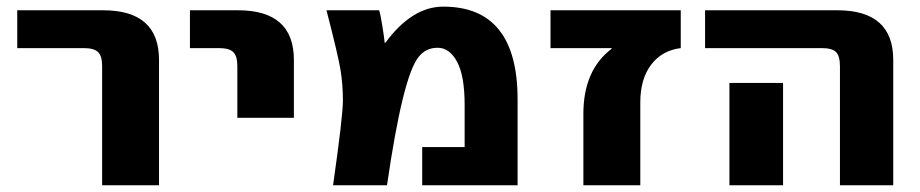

<svg xmlns="http://www.w3.org/2000/svg" viewBox="-20 -550 2732 570"><path d="M31.2 -407.2V-519.5H286.1Q452.1 -519.5 452.1 -372.1V0H283.2V-353.5Q283.2 -383.8 271 -395.5Q258.8 -407.2 228.5 -407.2Z M543.9 -407.2V-519.5H686.5Q852.5 -519.5 852.5 -372.1V-200.2H684.6V-353.5Q684.6 -383.8 672.4 -395.5Q660.2 -407.2 629.9 -407.2Z M949.2 -519.5H1105.5Q1109.4 -508.8 1115.2 -472.2Q1121.1 -435.5 1122.1 -422.9H1124Q1203.1 -530.3 1295.9 -530.3Q1516.6 -530.3 1516.6 -254.9V0H1233.4V-113.3H1359.4V-238.3Q1359.4 -325.2 1336.9 -366.7Q1314.5 -408.2 1279.3 -408.2Q1244.1 -408.2 1222.7 -380.9Q1175.8 -323.2 1128.9 0H968.8Q998 -205.1 998 -251.5Q998 -297.9 991.2 -340.8Q984.4 -383.8 949.2 -519.5Z M1614.3 -407.2V-519.5H2001V-407.2Q1945.3 -400.4 1913.1 -357.9Q1880.9 -315.4 1880.9 -246.1V0H1711.9V-211.9Q1711.9 -341.8 1795.9 -405.3V-407.2Z M2073.2 -407.2V-519.5H2465.8Q2631.8 -519.5 2631.8 -372.1V0H2473.6V-353.5Q2473.6 -383.8 2461.9 -395.5Q2450.2 -407.2 2419.9 -407.2ZM2145.5 0V-303.7H2304.7V0Z"/></svg>

Font: GenEi M Gothic v2 Heavy
Style: Regular
Weight: 800
Version: Version 2.0